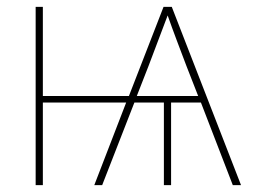

<svg xmlns="http://www.w3.org/2000/svg" viewBox="-20 -540 790 560"><path d="M84 0V-520H105V-260H356L457 -520H481L683 0H659L566 -241H479V0H458V-241H372L278 0H255L348 -241H105V0ZM379 -260H558L524 -347Q510 -384 496 -421Q482 -458 469 -495Q455 -458 441 -421Q427 -384 413 -347Z"/></svg>

Font: Zed Sans Thin Extended
Style: Regular
Weight: 100
Width: 7
Designer: Belleve Invis
Foundry: Belleve Invis
Version: Version 1.0.0; ttfautohint (v1.8.4)